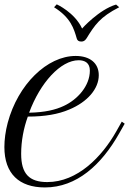

<svg xmlns="http://www.w3.org/2000/svg" viewBox="-37 -842 586 872"><path d="M167 9.3C311.5 9.3 423.8 -93.8 503.9 -235.4L529.3 -280.3L516.1 -289.6L490.7 -244.6C425.8 -129.9 314.9 -15.1 177.7 -15.1C95.7 -15.1 59.1 -52.7 59.1 -143.1C59.1 -201.7 70.3 -259.8 89.4 -312.5C167 -312.5 227.5 -323.2 277.8 -344.7C359.9 -378.9 411.6 -438.5 411.6 -500.5C411.6 -555.2 371.6 -587.9 306.6 -587.9C177.2 -587.9 44.4 -458.5 -2 -284.2C-12.2 -245.6 -17.1 -207.5 -17.1 -174.3C-17.1 -53.2 49.8 9.3 167 9.3ZM320.3 -568.4C348.6 -568.4 371.1 -556.2 371.1 -521.5C371.1 -450.7 313.5 -389.2 253.4 -361.3C215.8 -343.3 166.5 -331.5 95.2 -330.1C145.5 -466.3 238.3 -568.4 320.3 -568.4ZM355.5 -667C393.6 -728.5 416.5 -764.2 504.4 -809.1C504.4 -809.1 490.7 -821.3 490.2 -821.3C413.1 -798.8 335.4 -712.4 335.9 -712.4C302.2 -785.6 220.7 -822.3 220.7 -822.3C220.7 -822.3 209.5 -809.6 208.5 -809.1C283.7 -762.2 298.3 -712.9 311.5 -667.5C314 -658.2 320.3 -653.3 332 -653.3C339.8 -653.3 348.1 -655.3 355.5 -667Z"/></svg>

Font: Petit Formal Script
Style: Regular
Weight: 400
Designer: Pablo Impallari, Brenda Gallo, Rodrigo Fuenzalida
Foundry: Pablo Impallari, Brenda Gallo, Rodrigo Fuenzalida
Version: Version 1.001